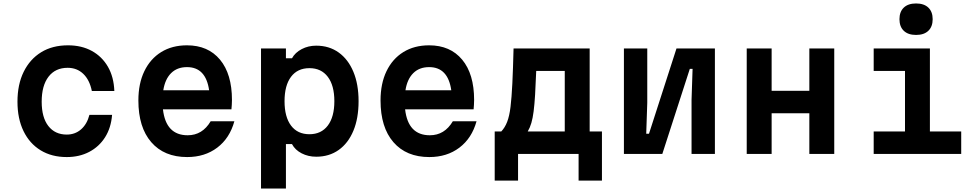

<svg xmlns="http://www.w3.org/2000/svg" viewBox="-20 -890 5640 1110"><path d="M366 18Q279 18 215 -21Q151 -60 116 -132Q81 -204 81 -302Q81 -402 117 -475Q153 -548 218 -588Q283 -628 373 -628Q452 -628 511 -595.5Q570 -563 604 -504Q638 -445 641 -364H511Q498 -428 461.5 -463Q425 -498 371 -498Q300 -498 260.5 -446.5Q221 -395 221 -302Q221 -211 259.5 -161.5Q298 -112 366 -112Q414 -112 448.5 -142Q483 -172 497 -226H628Q622 -151 587.5 -96.5Q553 -42 496 -12Q439 18 366 18Z M1335 -189Q1308 -91 1236 -36.5Q1164 18 1062 18Q929 18 854.5 -68Q780 -154 780 -309Q780 -407 814.5 -478.5Q849 -550 912 -589Q975 -628 1061 -628Q1183 -628 1252 -545Q1321 -462 1321 -312Q1321 -297 1320 -283.5Q1319 -270 1318 -258H922Q939 -108 1065 -108Q1150 -108 1198 -189ZM1061 -502Q1004 -502 969 -467Q934 -432 924 -368H1189Q1170 -502 1061 -502Z M1489 200V-610H1633V-553H1668Q1686 -586 1724 -606Q1762 -626 1808 -626Q1883 -626 1938 -586.5Q1993 -547 2023 -475Q2053 -403 2053 -305Q2053 -206 2023 -134Q1993 -62 1938 -23Q1883 16 1808 16Q1762 16 1724 -3.5Q1686 -23 1668 -57H1633V200ZM1769 -114Q1837 -114 1875 -164Q1913 -214 1913 -305Q1913 -396 1875 -446Q1837 -496 1769 -496Q1700 -496 1662.5 -446Q1625 -396 1625 -305Q1625 -214 1662.5 -164Q1700 -114 1769 -114Z M2735 -189Q2708 -91 2636 -36.5Q2564 18 2462 18Q2329 18 2254.5 -68Q2180 -154 2180 -309Q2180 -407 2214.5 -478.5Q2249 -550 2312 -589Q2375 -628 2461 -628Q2583 -628 2652 -545Q2721 -462 2721 -312Q2721 -297 2720 -283.5Q2719 -270 2718 -258H2322Q2339 -108 2465 -108Q2550 -108 2598 -189ZM2461 -502Q2404 -502 2369 -467Q2334 -432 2324 -368H2589Q2570 -502 2461 -502Z M2840 154V-130H2878Q2899 -152 2912 -185.5Q2925 -219 2931.5 -272.5Q2938 -326 2942 -408Q2946 -490 2949 -610H3389V-130H3460V154H3325V0H2975V154ZM3031 -130H3245V-480H3080Q3077 -399 3073.5 -342Q3070 -285 3065 -246Q3060 -207 3052 -179.5Q3044 -152 3031 -130Z M3587 0V-610H3722V-296L3716 -117H3732L3891 -610H4113V0H3978V-313L3984 -492H3968L3809 0Z M4297 0V-610H4441V-365H4659V-610H4803V0H4659V-235H4441V0Z M5031 -610H5356V-130H5537V0H5031V-130H5212V-480H5031ZM5276 -688Q5230 -688 5205 -712Q5180 -736 5180 -779Q5180 -822 5205 -846Q5230 -870 5276 -870Q5322 -870 5347 -846Q5372 -822 5372 -779Q5372 -736 5347 -712Q5322 -688 5276 -688Z"/></svg>

Font: Martian Mono SemiBold
Style: Regular
Weight: 600
Monospace: yes
Designer: Roman Shamin
Foundry: Evil Martians
Version: Version 1.000; ttfautohint (v1.8.4.7-5d5b)